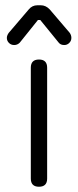

<svg xmlns="http://www.w3.org/2000/svg" viewBox="-20 -709 296 729"><path d="M6 -565Q6 -574 13 -584L89 -673Q102 -689 122 -689H135Q154 -689 169 -673L245 -584Q251 -575 251 -565Q251 -554 243 -546Q235 -538 224 -538Q210 -538 203 -547L133 -633H124L55 -547Q46 -538 34 -538Q22 -538 14 -546Q6 -554 6 -565ZM97 -31V-452Q97 -483 128 -483Q159 -483 159 -452V-31Q159 0 128 0Q97 0 97 -31Z"/></svg>

Font: Jura Medium
Style: Regular
Weight: 500
Designer: Daniel Johnson, Alexei Vanyashin
Foundry: Daniel Johnson
Version: Version 5.103